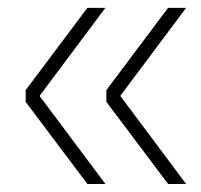

<svg xmlns="http://www.w3.org/2000/svg" viewBox="-20 -531 514 490"><path d="M81.5 -287V-285.5L249 -61.5H203L45.5 -271V-301L203 -511H249ZM287.5 -287V-285.5L455 -61.5H409L251.5 -271V-301L409 -511H455Z"/></svg>

Font: Hepta Slab Light
Style: Regular
Weight: 300
Designer: Michael LaGattuta
Foundry: Michael LaGattuta
Version: Version 1.102